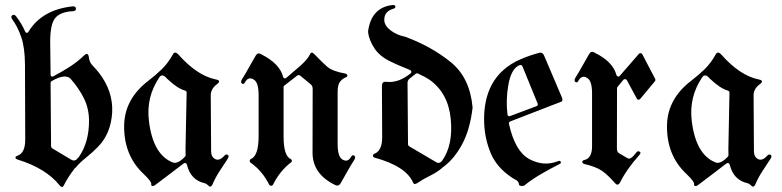

<svg xmlns="http://www.w3.org/2000/svg" viewBox="-20 -714 3088 758"><path d="M27.3 -639.2Q21.5 -648.9 28.6 -653.8Q35.6 -658.7 43 -650.4Q65.9 -620.6 78.6 -590.8Q80.6 -585.4 85 -584.5Q89.4 -583.5 92.8 -589.4Q146 -676.3 268.1 -689Q278.8 -689.5 279.8 -680.2Q280.8 -670.9 268.6 -669.9Q218.8 -667.5 198.2 -643.1Q177.7 -618.7 178.2 -546.4L179.7 -419.9Q179.7 -414.1 183.1 -412.4Q186.5 -410.6 191.4 -413.1Q221.7 -429.2 252.7 -448.7Q283.7 -468.3 310.1 -493.2Q327.6 -511.7 331.1 -486.8Q332.5 -468.8 346.2 -454.6Q359.9 -440.4 370.6 -426.8Q426.8 -354 422.9 -271Q418 -186.5 367.2 -134.8Q346.2 -112.8 320.6 -92.5Q294.9 -72.3 276.9 -50.3L276.4 -51.3Q247.1 -13.2 232.4 17.1Q225.6 31.2 214.8 17.1Q161.1 -49.3 51.3 -83.5Q40.5 -86.9 41 -92Q41.5 -97.2 48.8 -99.1Q80.1 -109.9 79.6 -164.1L78.6 -460Q78.1 -526.4 63.7 -568.1Q49.3 -609.9 27.3 -639.2ZM179.7 -386.7 181.6 -138.2Q181.6 -131.3 187 -127.9L262.2 -83Q274.4 -76.7 282.7 -85L291 -94.2Q292 -94.2 292 -95.2Q331.5 -152.3 331.5 -237.8Q331.1 -286.1 311.3 -325.9Q291.5 -365.7 259.3 -402.3Q238.3 -425.3 183.6 -393.6Q179.7 -391.1 179.7 -386.7Z M705.1 -68.8Q680.2 -49.8 650.4 -27.1Q620.6 -4.4 595.2 14.6Q586.4 21.5 581.3 20.5Q576.2 19.5 577.1 11.7Q577.1 1.5 546.9 -27.3Q467.3 -102.1 470.2 -221.7Q473.1 -324.2 565.4 -395Q593.8 -416.5 618.4 -440.4Q643.1 -464.4 662.1 -498.5Q669.9 -513.7 683.6 -499.5Q757.8 -415.5 832 -400.4Q855.5 -396 836.9 -381.8Q814 -365.2 812 -340.8V-339.8L813.5 -116.7Q813.5 -94.2 829.8 -85.9Q846.2 -77.6 865.2 -98.6Q872.6 -106.9 879.2 -102.8Q885.7 -98.6 879.4 -87.9Q861.8 -61.5 845.5 -36.1Q829.1 -10.7 817.9 16.6L817.4 17.1Q810.5 28.3 800.8 17.1Q795.4 11.2 788.1 9.3Q732.4 -2.9 717.8 -64.5Q716.8 -67.4 712.9 -70.3Q708.5 -70.8 705.1 -68.8ZM710.4 -356.4Q680.2 -364.7 639.6 -403.3Q620.1 -426.8 608.4 -407.7Q556.6 -330.6 567.9 -237.3Q583.5 -104 661.6 -72.8Q662.1 -72.8 662.6 -72.3Q682.6 -65.9 710.9 -96.2Q712.9 -99.1 712.9 -101.6Q712.4 -108.9 712.4 -124.5L716.8 -348.6Q716.8 -354.5 710.4 -356.4Z M1099.6 -176.3Q1099.1 -97.7 1128.9 -85.4Q1132.3 -83 1132.3 -78.9Q1132.3 -74.7 1128.9 -72.8Q1085 -39.6 1057.6 15.6Q1054.7 19.5 1050.3 19.5Q1045.9 19.5 1043 15.6Q1015.6 -39.6 968.8 -72.3Q965.8 -74.2 965.8 -78.6Q965.8 -83 969.2 -85.4Q1001 -97.7 1001 -176.3V-338.4Q1001 -388.2 982.4 -399.4Q960.9 -413.6 947.3 -389.2Q941.9 -378.9 935.1 -384.3Q928.2 -389.6 935.5 -401.4Q949.7 -423.8 962.6 -447.3Q975.6 -470.7 989.3 -494.1Q997.1 -508.3 1011.2 -500L1011.7 -499.5Q1083.5 -463.4 1097.7 -411.1Q1098.6 -405.8 1102.5 -404.8Q1106.4 -403.8 1110.4 -406.7Q1137.2 -429.2 1165.5 -454.1Q1193.8 -479 1204.1 -500Q1209.5 -512.7 1221.7 -499.5Q1251 -468.8 1271.7 -450.7Q1292.5 -432.6 1342.3 -423.8Q1351.1 -421.9 1351.3 -416.3Q1351.6 -410.6 1345.2 -408.7Q1332.5 -403.8 1322.8 -391.8Q1313 -379.9 1313 -352.1V-145.5Q1313 -95.7 1331.5 -84.5Q1353 -71.3 1366.2 -95.2Q1371.6 -104.5 1378.7 -99.4Q1385.7 -94.2 1378.4 -82.5Q1363.8 -59.6 1350.8 -36.4Q1337.9 -13.2 1324.7 9.8Q1315.9 23.4 1302.7 16.1Q1213.9 -26.9 1213.9 -111.3L1214.4 -361.3Q1214.4 -376 1207 -380.4H1206.5V-381.3L1165 -415.5Q1159.7 -419.4 1153.8 -416L1103 -376.5Q1099.6 -374 1099.6 -370.6Z M1534.7 -680.2Q1496.1 -669.4 1497.1 -634.8Q1497.6 -612.8 1522.2 -594Q1546.9 -575.2 1580.1 -568.8Q1580.6 -568.8 1581.1 -568.4Q1683.6 -530.3 1759.5 -468.8Q1835.4 -407.2 1845.7 -290V-288.6Q1835.4 -200.7 1803.2 -142.1Q1771 -83.5 1727.1 -52.7L1726.6 -51.8Q1706.1 -34.2 1678.2 -20.5Q1650.4 -6.8 1628.9 7.8Q1615.2 17.1 1611.3 7.8Q1584 -57.1 1460.4 -91.3Q1453.1 -92.8 1452.6 -98.6Q1452.1 -104.5 1458 -106.9Q1488.8 -118.7 1488.8 -171.9L1487.8 -375Q1487.8 -392.1 1503.4 -391.1Q1552.2 -384.8 1601.1 -424.3Q1604 -426.3 1604 -431.6Q1603 -435.5 1599.1 -437.5Q1580.6 -445.3 1562 -452.9Q1543.5 -460.4 1525.9 -469.2Q1480.5 -489.7 1458.7 -522.5Q1437 -555.2 1433.1 -587.4V-589.8Q1445.3 -683.1 1526.9 -693.8Q1539.6 -695.8 1540.8 -689Q1542 -682.1 1534.7 -680.2ZM1629.9 -423.8Q1625.5 -425.8 1621.6 -422.9L1598.6 -404.8Q1588.9 -397.5 1588.9 -387.2L1590.8 -146Q1590.8 -138.7 1596.7 -135.7L1702.1 -73.7Q1714.8 -65.9 1725.6 -79.6Q1769.5 -141.6 1759.5 -244.4Q1749.5 -347.2 1674.8 -399.9Q1661.1 -409.2 1629.9 -423.8Z M2028.8 13.7Q2027.8 2 2016.4 -3.9Q2004.9 -9.8 1997.1 -15.6Q1940.9 -53.7 1917.7 -108.6Q1894.5 -163.6 1891.6 -225.1Q1885.7 -364.3 1966.8 -437Q1995.6 -462.9 2033.2 -479.2Q2070.8 -495.6 2110.4 -505.9Q2122.6 -508.3 2128.4 -493.7L2198.7 -328.6Q2203.6 -315.4 2195.3 -312H2194.3L1994.1 -234.4Q1988.3 -231.4 1989.3 -225.1Q2013.2 -116.7 2069.3 -86.2Q2125.5 -55.7 2181.2 -77.1Q2190.9 -81.5 2193.6 -75.7Q2196.3 -69.8 2189.9 -66.9Q2150.4 -46.9 2114.5 -25.9Q2078.6 -4.9 2050.3 18.1Q2045.9 21 2037.4 20Q2028.8 19 2028.8 13.7ZM1983.4 -262.2Q1983.9 -258.3 1986.8 -256.1Q1989.7 -253.9 1994.1 -255.9L2098.1 -294.9Q2105.5 -297.9 2102.5 -305.2L2043 -451.2Q2038.6 -461.9 2025.4 -454.1Q1997.1 -437.5 1986.8 -378.4Q1976.6 -319.3 1983.4 -262.2Z M2416 -366.2 2415.5 -129.4Q2415.5 -113.8 2423.3 -109.4L2458.5 -88.9Q2469.7 -82 2492.7 -112.8Q2497.6 -119.1 2504.9 -115.5Q2512.2 -111.8 2504.9 -103Q2453.6 -45.9 2426.3 9.3Q2418 20.5 2408.2 9.3Q2380.9 -22.5 2357.2 -39.1Q2333.5 -55.7 2287.6 -66.4Q2278.8 -68.8 2278.8 -74.2Q2278.8 -79.6 2285.2 -82Q2317.9 -87.4 2317.4 -138.2V-344.7Q2317.4 -394.5 2298.8 -405.8Q2277.3 -419.9 2263.7 -395.5Q2258.3 -385.3 2251.5 -390.6Q2244.6 -396 2252 -407.7Q2266.1 -430.2 2279.1 -453.6Q2292 -477.1 2305.7 -500.5Q2314 -515.1 2327.6 -505.9Q2399.4 -471.2 2413.6 -418Q2415 -413.1 2419.4 -411.9Q2423.8 -410.6 2427.2 -415L2502.4 -501.5Q2505.4 -504.4 2509.3 -504.2Q2513.2 -503.9 2515.6 -500L2566.9 -401.9Q2568.8 -397.5 2565.9 -393.6L2507.3 -323.2Q2503.9 -319.8 2499.8 -320.3Q2495.6 -320.8 2494.1 -324.7L2454.6 -397.9Q2452.6 -400.9 2448.5 -401.6Q2444.3 -402.3 2440.9 -398.9L2418 -371.1Q2416 -369.1 2416 -366.2Z M2848.1 -68.8Q2823.2 -49.8 2793.5 -27.1Q2763.7 -4.4 2738.3 14.6Q2729.5 21.5 2724.4 20.5Q2719.2 19.5 2720.2 11.7Q2720.2 1.5 2689.9 -27.3Q2610.4 -102.1 2613.3 -221.7Q2616.2 -324.2 2708.5 -395Q2736.8 -416.5 2761.5 -440.4Q2786.1 -464.4 2805.2 -498.5Q2813 -513.7 2826.7 -499.5Q2900.9 -415.5 2975.1 -400.4Q2998.5 -396 2980 -381.8Q2957 -365.2 2955.1 -340.8V-339.8L2956.5 -116.7Q2956.5 -94.2 2972.9 -85.9Q2989.3 -77.6 3008.3 -98.6Q3015.6 -106.9 3022.2 -102.8Q3028.8 -98.6 3022.5 -87.9Q3004.9 -61.5 2988.5 -36.1Q2972.2 -10.7 2960.9 16.6L2960.4 17.1Q2953.6 28.3 2943.8 17.1Q2938.5 11.2 2931.2 9.3Q2875.5 -2.9 2860.8 -64.5Q2859.9 -67.4 2856 -70.3Q2851.6 -70.8 2848.1 -68.8ZM2853.5 -356.4Q2823.2 -364.7 2782.7 -403.3Q2763.2 -426.8 2751.5 -407.7Q2699.7 -330.6 2710.9 -237.3Q2726.6 -104 2804.7 -72.8Q2805.2 -72.8 2805.7 -72.3Q2825.7 -65.9 2854 -96.2Q2856 -99.1 2856 -101.6Q2855.5 -108.9 2855.5 -124.5L2859.9 -348.6Q2859.9 -354.5 2853.5 -356.4Z"/></svg>

Font: Bertholdr Mainzer Fraktur
Style: Regular
Weight: 400
Designer: Peter Wiegel, original typeface by Carl Albert Fahrenwaldt 1901
Foundry: Peter Wiegel
Version: Version 1.000 2010 initial release